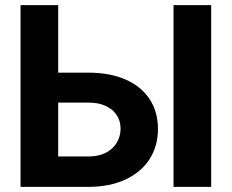

<svg xmlns="http://www.w3.org/2000/svg" viewBox="-20 -727 901 747"><path d="M594.6 -225Q594.6 -159.1 562 -108.1Q529.4 -57.2 468.2 -28.6Q406.9 0 324 0H59.9V-707H206.4V-118.2H324Q363.7 -118.2 391.8 -132.8Q420 -147.4 434.5 -172.1Q449.1 -196.8 449.1 -227Q449.1 -255.6 434.5 -278.5Q420 -301.3 391.8 -314.6Q363.7 -327.9 324 -327.9H154.2V-444.3H324Q407.3 -444.3 468.4 -417.7Q529.4 -391 562 -341.5Q594.6 -291.9 594.6 -225ZM801.6 0H655.1V-707H801.6Z"/></svg>

Font: Pretendard JP Variable
Style: Regular
Weight: 400
Designer: Base glyphs from Inter by Rasmus Andersson; Hangul glyphs from Noto Sans CJK(Source Han Sans) by Jang Soo-young and Kang
Foundry: Kil Hyung-jin
Version: Version 1.307;Glyphs 3.2 (3192)